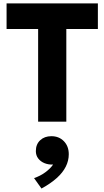

<svg xmlns="http://www.w3.org/2000/svg" viewBox="-20 -720 618 1136"><path d="M205.6 0V-548.5H18.9V-700H559.1V-548.5H372.4V0ZM225.4 395.5 181.5 333.8Q218.6 321.2 248.4 299.2Q278.2 277.2 294.1 253.5Q266.9 254.9 243.6 245.5Q220.4 236.1 206.2 217.7Q192.1 199.2 192.1 174Q192.1 133.6 217.8 109.7Q243.4 85.8 284 85.8Q329 85.8 357.9 115.4Q386.9 145.1 386.9 192.5Q386.9 230.5 369.3 265.8Q351.8 301 315.9 333.3Q280.1 365.6 225.4 395.5Z"/></svg>

Font: Geologica Thin
Style: Regular
Weight: 100
Version: Version 1.010;gftools[0.9.28]